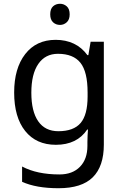

<svg xmlns="http://www.w3.org/2000/svg" viewBox="-20 -757 655 1017"><path d="M275 -546Q328 -546 370.5 -526Q413 -506 443 -465H448L460 -536H530V9Q530 124 471.5 182Q413 240 290 240Q172 240 97 206V125Q176 167 295 167Q364 167 403.5 126.5Q443 86 443 16V-5Q443 -17 444 -39.5Q445 -62 446 -71H442Q388 10 276 10Q172 10 113.5 -63Q55 -136 55 -267Q55 -395 113.5 -470.5Q172 -546 275 -546ZM287 -472Q220 -472 183 -418.5Q146 -365 146 -266Q146 -167 182.5 -114.5Q219 -62 289 -62Q370 -62 407 -105.5Q444 -149 444 -246V-267Q444 -377 406 -424.5Q368 -472 287 -472ZM298 -737Q318 -737 333.5 -723.5Q349 -710 349 -681Q349 -653 333.5 -639Q318 -625 298 -625Q276 -625 261 -639Q246 -653 246 -681Q246 -710 261 -723.5Q276 -737 298 -737Z"/></svg>

Font: Noto Sans Warang Citi
Style: Regular
Weight: 400
Designer: Mangu Purty
Foundry: Mangu Purty
Version: Version 3.002; ttfautohint (v1.8.4.7-5d5b)